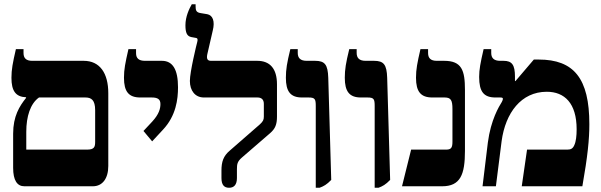

<svg xmlns="http://www.w3.org/2000/svg" viewBox="-20 -879 2834 906"><path d="M95 0H418C463 0 491 -36 491 -96V-439C491 -534 451 -592 375 -592H132C104 -592 91 -604 91 -629V-647H55C40 -582 34 -551 34 -512C34 -450 54 -422 103 -420V-417C72 -378 42 -331 42 -248V-87C42 -28 61 0 95 0ZM104 -173V-257C104 -329 123 -390 164 -419H383C411 -419 429 -407 429 -359V-210C429 -186 425 -173 391 -173Z M698 -212 749 -267C811 -333 820 -411 820 -467C820 -551 795 -592 744 -592H664C635 -592 622 -604 622 -628V-647H586C571 -581 565 -552 565 -512C565 -446 588 -419 642 -419H696C725 -419 737 -410 737 -388C737 -366 730 -340 699 -306L657 -261Z M1061 7C1084 7 1098 -7 1098 -39V-80C1098 -105 1100 -117 1122 -136L1255 -251C1279 -272 1287 -292 1287 -329V-481C1287 -555 1254 -592 1194 -592H976C959 -592 954 -601 958 -622L984 -735C995 -779 984 -807 958 -812L928 -817C906 -820 903 -830 903 -849V-859H885C873 -838 855 -801 855 -760C855 -725 862 -708 883 -704L905 -700C912 -699 914 -694 911 -682C907 -667 876 -540 876 -497C876 -451 901 -419 942 -419H1195C1214 -419 1225 -409 1225 -389V-329C1225 -313 1221 -306 1206 -292L1065 -169C1034 -143 1025 -116 1025 -74V-39C1025 -6 1038 7 1061 7Z M1470 7H1488C1507 0 1522 -8 1543 -30L1529 -512C1527 -574 1513 -592 1467 -592H1427C1398 -592 1385 -605 1385 -629V-647H1350C1334 -582 1329 -551 1329 -512C1329 -447 1351 -419 1405 -419H1436C1467 -419 1470 -411 1470 -378Z M1748 7H1766C1785 0 1800 -8 1821 -30L1807 -512C1805 -574 1791 -592 1745 -592H1705C1676 -592 1663 -605 1663 -629V-647H1628C1612 -582 1607 -551 1607 -512C1607 -447 1629 -419 1683 -419H1714C1745 -419 1748 -411 1748 -378Z M1877 0H2066C2153 0 2174 -56 2174 -167V-455C2174 -547 2159 -592 2076 -592H2041C2013 -592 2000 -604 2000 -629V-647H1964C1949 -582 1943 -552 1943 -512C1943 -446 1966 -419 2020 -419H2078C2108 -419 2115 -406 2115 -364V-210C2115 -181 2108 -173 2085 -173H1920Z M2257 0H2320L2347 -213C2365 -346 2439 -446 2560 -446C2644 -446 2701 -392 2701 -269C2701 -238 2698 -211 2690 -194C2683 -178 2674 -173 2657 -173H2467L2442 0H2728C2753 -142 2761 -221 2761 -293C2761 -509 2688 -598 2522 -598H2499L2412 -496L2410 -497V-517C2410 -573 2396 -592 2356 -592H2340C2311 -592 2298 -605 2298 -629V-647H2262C2247 -582 2241 -551 2241 -516C2241 -446 2263 -419 2318 -419H2340C2348 -419 2353 -418 2353 -413C2353 -410 2352 -405 2348 -398C2335 -377 2296 -314 2282 -206Z"/></svg>

Font: Noto Serif Hebrew SemiCondensed ExtraBold
Style: Regular
Weight: 800
Width: 4
Designer: Monotype Design Team
Foundry: Monotype Imaging Inc.
Version: Version 2.004